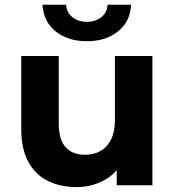

<svg xmlns="http://www.w3.org/2000/svg" viewBox="-20 -771 727 799"><path d="M299.1 7.6Q231.7 7.6 179.5 -18Q127.3 -43.6 97.9 -97.4Q68.5 -151.2 68.5 -234.1V-537.9H224.5V-257.5Q224.5 -189.8 253.2 -158.3Q281.8 -126.9 333.5 -126.9Q369.8 -126.9 397.9 -142.5Q425.9 -158.2 442.1 -190.5Q458.2 -222.8 458.2 -271.9V-537.9H614.2V0H465.6V-148.3L493.5 -104.7Q465.7 -49.2 413.4 -20.8Q361.1 7.6 299.1 7.6ZM341.4 -599.4Q263.4 -599.4 212 -640.1Q160.5 -680.8 157.1 -751.3H255.3Q257.3 -718.5 281.7 -699.3Q306.1 -680.1 341.4 -680.1Q376.6 -680.1 401.3 -699.3Q426 -718.5 427.4 -751.3H525.6Q522.2 -680.8 470.8 -640.1Q419.3 -599.4 341.4 -599.4Z"/></svg>

Font: Montserrat Thin
Style: Regular
Weight: 100
Designer: Julieta Ulanovsky
Foundry: Julieta Ulanovsky
Version: Version 9.000